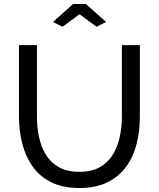

<svg xmlns="http://www.w3.org/2000/svg" viewBox="-20 -936 795 961"><path d="M75 -351V-710H165V-351Q165 -299 175.5 -249.5Q186 -200 210 -161Q234 -122 275 -99Q316 -76 377 -76Q439 -76 480 -99.5Q521 -123 545 -162.5Q569 -202 579.5 -251Q590 -300 590 -351V-710H680V-351Q680 -279 663.5 -214.5Q647 -150 611 -101Q575 -52 517.5 -23.5Q460 5 378 5Q293 5 235 -24.5Q177 -54 142 -104.5Q107 -155 91 -219Q75 -283 75 -351ZM245 -826 346 -916H410L511 -826L463 -802L378 -865L293 -802Z"/></svg>

Font: YasnoRaleway Medium
Style: Regular
Weight: 500
Designer: Matt McInerney, Pablo Impallari, Rodrigo Fuenzalida
Foundry: Matt McInerney, Pablo Impallari, Rodrigo Fuenzalida
Version: Version 4.026